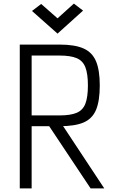

<svg xmlns="http://www.w3.org/2000/svg" viewBox="-20 -1048 640 1068"><path d="M90 0V-800H312Q396 -800 444.5 -778.5Q493 -757 514 -707.5Q535 -658 535 -573Q535 -486 514 -436.5Q493 -387 444.5 -366.5Q396 -346 312 -346H111V-406H312Q372 -406 406.5 -420.5Q441 -435 455 -471.5Q469 -508 469 -573Q469 -637 455 -673.5Q441 -710 406.5 -724.5Q372 -739 312 -739H156V0ZM484 0 229 -383H307L560 0ZM300 -861 158 -987 209 -1026 300 -946 391 -1028 442 -989Z"/></svg>

Font: Victor Mono Light
Style: Regular
Weight: 300
Monospace: yes
Designer: Rune Bjørnerås
Version: Version 1.561;gftools[0.9.30]